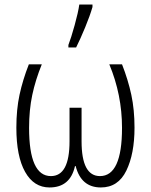

<svg xmlns="http://www.w3.org/2000/svg" viewBox="-20 -815 665 845"><path d="M517 -532H461Q517 -398 517 -252Q517 -40 420 -40Q339 -40 339 -193V-341H286V-193Q286 -40 204 -40Q108 -40 108 -252Q108 -331 122 -397Q136 -463 164 -532H107Q80 -463 66 -398Q52 -333 52 -253Q52 -127 90.5 -58.5Q129 10 198 10Q289 10 310 -84H313Q337 10 424 10Q500 10 536 -64Q572 -138 572 -253Q572 -332 558 -397.5Q544 -463 517 -532ZM281 -606H315Q334 -644 355 -695Q376 -746 387 -784V-795H329Q324 -760 308.5 -704Q293 -648 281 -617Z"/></svg>

Font: Noto Sans UI SemiCondensed Light
Style: Regular
Weight: 300
Width: 4
Designer: Monotype Design Team
Foundry: Monotype Imaging Inc.
Version: Version 1.901